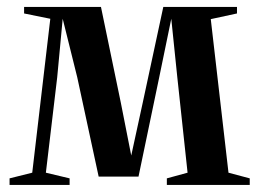

<svg xmlns="http://www.w3.org/2000/svg" viewBox="-20 -522 732 542"><path d="M7 0V-18.5L71 -34.5L122 -469L48 -484V-502.5H265L321 -232.5L350.5 -83L383 -232.5L441 -502.5H649V-484L575 -468L625 -34.5L685 -18.5V0H451V-18.5L509.5 -34.5L480.5 -304L463.5 -469L429.5 -304L371 -23.5H258.5L198 -304L157 -469L141.5 -304L109.5 -34.5L176.5 -18.5V0Z"/></svg>

Font: Merriweather 144pt SemiBold
Style: Regular
Weight: 600
Version: Version 2.100